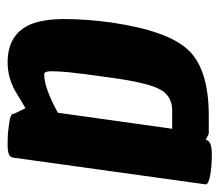

<svg xmlns="http://www.w3.org/2000/svg" viewBox="-56 -504 576 504"><g transform="rotate(90 232.0 -252.0)"><path d="M144 16Q70 16 44 -44Q30 -78 30 -133.5Q30 -189 39 -256Q61 -406 112 -459Q163 -512 283 -512H331L347 -504Q349 -520 384 -520Q419 -520 441.5 -515.5Q464 -511 464 -504L394 0Q393 6 391 8Q385 16 362 16Q339 16 328 15Q317 14 308 12.5Q299 11 292 10Q277 6 279 0L264 -31Q233 -12 219 -4Q183 16 144 16ZM175 -80Q211 -80 276 -116L318 -416H270Q233 -416 215.5 -385.5Q198 -355 185 -263Q172 -171 169.5 -143.5Q167 -116 167 -98Q167 -80 175 -80Z"/></g></svg>

Font: Chau Philomene One
Style: Italic
Weight: 400
Designer: Vicente Lamonaca
Foundry: TipoType
Version: Version 1.001